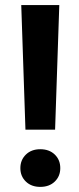

<svg xmlns="http://www.w3.org/2000/svg" viewBox="-20 -731 312 759"><path d="M139.2 -141.1Q174.8 -141.1 196.5 -120.1Q218.3 -99.1 218.3 -66.4Q218.3 -34.2 196.5 -13.2Q174.8 7.8 139.2 7.8Q104 7.8 82.3 -13.2Q60.5 -34.2 60.5 -66.4Q60.5 -98.6 82.3 -119.9Q104 -141.1 139.2 -141.1ZM197.8 -218.3H80.6L64 -710.9H214.4Z"/></svg>

Font: MAUL Bold
Style: Bold
Weight: 700
Designer: MAUL
Version: Version 1.0; 2020; ttfautohint (v1.8.3)